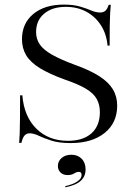

<svg xmlns="http://www.w3.org/2000/svg" viewBox="-20 -602 578 823"><path d="M283.1 11.3Q233.1 11.3 200.4 0.8Q167.7 -9.7 146 -20.2Q124.2 -30.6 107.3 -30.6Q93.5 -30.6 85.1 -21Q76.6 -11.3 71.8 10.5H62.1Q63.7 -6.5 64.5 -31Q65.3 -55.6 65.7 -94.8Q66.1 -133.9 66.1 -193.5H75.8Q83.1 -102.4 135.9 -50.4Q188.7 1.6 271 1.6Q336.3 1.6 372.2 -30.6Q408.1 -62.9 408.1 -121Q408.1 -153.2 394.8 -177.4Q381.5 -201.6 348.8 -221.4Q316.1 -241.1 258.9 -260.5Q191.9 -284.7 151.2 -309.7Q110.5 -334.7 92.3 -364.9Q74.2 -395.2 74.2 -433.9Q74.2 -501.6 122.6 -541.9Q171 -582.3 253.2 -582.3Q294.4 -582.3 322.2 -574.2Q350 -566.1 370.6 -557.3Q391.1 -548.4 408.9 -548.4Q423.4 -548.4 431.9 -556Q440.3 -563.7 446 -581.5H454.8Q453.2 -564.5 452 -543.5Q450.8 -522.6 450.4 -490.3Q450 -458.1 450 -406.5H441.1Q436.3 -457.3 412.1 -494.4Q387.9 -531.5 349.6 -552Q311.3 -572.6 262.1 -572.6Q204 -572.6 169.4 -543.5Q134.7 -514.5 134.7 -464.5Q134.7 -434.7 150.4 -411.7Q166.1 -388.7 202.8 -367.7Q239.5 -346.8 300.8 -324.2Q366.1 -300.8 405.6 -275.4Q445.2 -250 463.7 -219.4Q482.3 -188.7 482.3 -149.2Q482.3 -75 428.2 -31.9Q374.2 11.3 283.1 11.3ZM260.5 200.8 259.7 196Q294.4 187.9 312.1 175.4Q329.8 162.9 329.8 148.4Q329.8 134.7 318.5 134.7Q308.1 134.7 297.6 141.5Q287.1 148.4 269.4 148.4Q250.8 148.4 239.5 137.5Q228.2 126.6 228.2 109.7Q228.2 88.7 244.4 75Q260.5 61.3 286.3 61.3Q312.9 61.3 329.8 78.2Q346.8 95.2 346.8 124.2Q346.8 154 326.2 173Q305.6 191.9 260.5 200.8Z"/></svg>

Font: Playfair 144pt SemiExpanded Light
Style: Regular
Weight: 300
Width: 6
Designer: Claus Eggers Sørensen
Foundry: Claus Eggers Sørensen
Version: Version 2.203